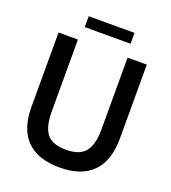

<svg xmlns="http://www.w3.org/2000/svg" viewBox="-152 -953 961 1079"><g transform="rotate(20 328.5 -413.5)"><path d="M64 -252V-697H180V-265Q180 -176 213 -134Q246 -92 328 -92Q409 -92 443 -134.5Q477 -177 477 -265V-697H592V-257Q592 -122 525 -54Q458 14 328 14Q198 14 131 -53Q64 -120 64 -252ZM192 -841H466V-776H192Z"/></g></svg>

Font: Hanken Grotesk SemiBold
Style: Regular
Weight: 600
Designer: Alfredo Marco Pradil
Foundry: Hanken Design Co.
Version: Version 3.014